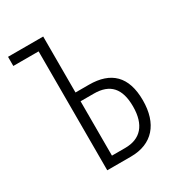

<svg xmlns="http://www.w3.org/2000/svg" viewBox="-172 -820 852 927"><g transform="rotate(-30 254.0 -357.0)"><path d="M154 0H286C406 0 472 -77 472 -207C472 -340 406 -402 284 -402H209V-714H13V-663H154ZM209 -50V-353H283C373 -353 416 -305 416 -205C416 -102 368 -50 283 -50Z"/></g></svg>

Font: Noto Sans UI Condensed Light
Style: Regular
Weight: 300
Width: 3
Designer: Monotype Design Team
Foundry: Monotype Imaging Inc.
Version: Version 1.901